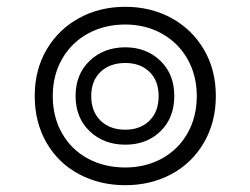

<svg xmlns="http://www.w3.org/2000/svg" viewBox="-20 -536 735 564"><path d="M82 -254Q82 -331 117 -390.5Q152 -450 212.5 -483Q273 -516 348 -516Q423 -516 483.5 -483Q544 -450 579 -390.5Q614 -331 614 -254Q614 -177 579 -117Q544 -57 483.5 -24.5Q423 8 348 8Q273 8 212 -24.5Q151 -57 116.5 -117Q82 -177 82 -254ZM558 -254Q558 -315 530.5 -363Q503 -411 455 -437.5Q407 -464 348 -464Q287 -464 238.5 -437.5Q190 -411 162.5 -363Q135 -315 135 -254Q135 -192 162.5 -144Q190 -96 238.5 -70Q287 -44 348 -44Q407 -44 455 -70Q503 -96 530.5 -144Q558 -192 558 -254ZM202 -254Q202 -318 243.5 -357.5Q285 -397 348 -397Q410 -397 451 -357.5Q492 -318 492 -254Q492 -190 451.5 -150.5Q411 -111 348 -111Q285 -111 243.5 -150.5Q202 -190 202 -254ZM446 -254Q446 -299 419 -325Q392 -351 348 -351Q303 -351 275.5 -325Q248 -299 248 -254Q248 -208 275.5 -181.5Q303 -155 348 -155Q392 -155 419 -181.5Q446 -208 446 -254Z"/></svg>

Font: Trirong SemiBold
Style: Regular
Weight: 600
Designer: Katatrad Team
Foundry: CadsonDemak
Version: Version 1.000